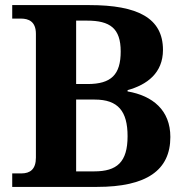

<svg xmlns="http://www.w3.org/2000/svg" viewBox="-20 -734 732 754"><path d="M28 0H361C555 0 649 -65 649 -196C649 -301 580 -358 481 -375V-380C557 -401 620 -447 620 -538C620 -663 521 -714 331 -714H28V-661H62C92 -661 121 -650 121 -601V-115C121 -70 99 -53 64 -53H28ZM324 -404H279V-653H322C412 -653 454 -623 454 -532C454 -441 417 -404 324 -404ZM350 -61H279V-343H352C444 -343 481 -297 481 -199C481 -97 439 -61 350 -61Z"/></svg>

Font: Noto Serif Georgian Bold
Style: Regular
Weight: 700
Designer: Monotype Design Team, Akaki Razmadze
Foundry: Google LLC
Version: Version 2.003